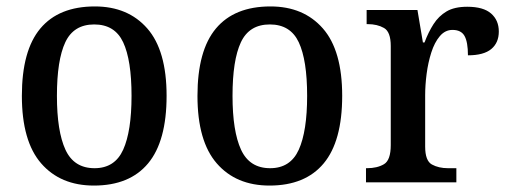

<svg xmlns="http://www.w3.org/2000/svg" viewBox="-20 -567 1585 597"><path d="M272 10Q168 10 108 -59Q48 -128 48 -269Q48 -410 105.5 -478.5Q163 -547 275 -547Q378 -547 438 -478.5Q498 -410 498 -269Q498 -128 440.5 -59Q383 10 272 10ZM274 -44Q337 -44 363 -101.5Q389 -159 389 -269Q389 -380 363 -435.5Q337 -491 273 -491Q209 -491 183 -435.5Q157 -380 157 -269Q157 -159 183.5 -101.5Q210 -44 274 -44Z M818 10Q714 10 654 -59Q594 -128 594 -269Q594 -410 651.5 -478.5Q709 -547 821 -547Q924 -547 984 -478.5Q1044 -410 1044 -269Q1044 -128 986.5 -59Q929 10 818 10ZM820 -44Q883 -44 909 -101.5Q935 -159 935 -269Q935 -380 909 -435.5Q883 -491 819 -491Q755 -491 729 -435.5Q703 -380 703 -269Q703 -159 729.5 -101.5Q756 -44 820 -44Z M1118 0V-44H1121Q1153 -44 1174 -56.5Q1195 -69 1195 -116V-424Q1195 -468 1174 -480Q1153 -492 1123 -492H1120V-536H1278L1295 -435H1300Q1312 -467 1328 -492Q1344 -517 1368.5 -531.5Q1393 -546 1433 -546Q1483 -546 1507 -525Q1531 -504 1531 -469Q1531 -434 1507.5 -414.5Q1484 -395 1435 -395Q1435 -436 1424.5 -455Q1414 -474 1387 -474Q1364 -474 1347.5 -454.5Q1331 -435 1321 -403.5Q1311 -372 1306.5 -337Q1302 -302 1302 -271V-111Q1302 -67 1323 -55.5Q1344 -44 1373 -44H1399V0Z"/></svg>

Font: Noto Serif Khmer SemiCondensed Medium
Style: Regular
Weight: 500
Width: 4
Designer: Danh Hong and the Monotype Design Team
Foundry: Monotype Imaging Inc.
Version: Version 2.004; ttfautohint (v1.8.4.7-5d5b)